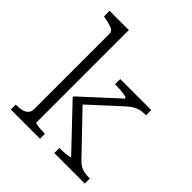

<svg xmlns="http://www.w3.org/2000/svg" viewBox="-203 -900 1042 1042"><g transform="rotate(45 318.0 -379.0)"><path d="M611 0H377V-39H384Q400 -39 416.5 -40.5Q433 -42 445 -44Q457 -46 457 -49L234 -284V-292L440 -481Q440 -487 425.5 -490.5Q411 -494 391.5 -495.5Q372 -497 355 -497H346V-537H584V-497H577Q556 -497 539.5 -493Q523 -489 507.5 -480Q492 -471 474 -455L284 -281L282 -313L508 -77Q523 -61 537.5 -53Q552 -45 568 -42Q584 -39 603 -39H611ZM191 -758V-48Q191 -45 203.5 -42.5Q216 -40 233 -39Q250 -38 263 -38H267V0H43V-38H46Q72 -38 91 -43Q110 -48 120.5 -60Q131 -72 131 -94V-668Q131 -683 122.5 -690.5Q114 -698 97 -703Q80 -708 53 -713L43 -715V-758Z"/></g></svg>

Font: Roboto Serif 20pt ExtraLight
Style: Regular
Weight: 250
Version: Version 1.008